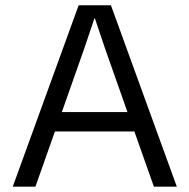

<svg xmlns="http://www.w3.org/2000/svg" viewBox="-20 -700 709 720"><path d="M396 -680.2 643.1 0H557.1L483.9 -207H186L112.8 0H27.8L274.9 -680.2ZM211.9 -279.8H458L375 -515.1L335.9 -630.9H334L294.9 -515.1Z"/></svg>

Font: TASA Orbiter Deck
Style: Regular
Weight: 400
Designer: Weizhong Zhang
Version: Version 1.000;Glyphs 3.1.2 (3151)